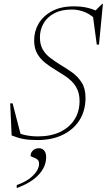

<svg xmlns="http://www.w3.org/2000/svg" viewBox="-20 -718 555 998"><path d="M496 -598Q460 -638.5 424.8 -653.5Q389.5 -668.5 354 -668.5Q299 -668.5 262 -648.8Q225 -629 206.2 -596Q187.5 -563 187.5 -524Q187.5 -487.5 201.5 -462.2Q215.5 -437 240 -418.2Q264.5 -399.5 294 -381Q324.5 -363 354.5 -341.8Q384.5 -320.5 404.5 -289.2Q424.5 -258 424.5 -209.5Q424.5 -143 393.5 -93.8Q362.5 -44.5 306.2 -17.2Q250 10 174.5 10Q131.5 10 102 4.5Q72.5 -1 40.5 -14L33 -181H45.5L90 -9L51 -42Q79.5 -22 112 -15.5Q144.5 -9 177 -9Q244 -9 292.5 -32.2Q341 -55.5 367.2 -96.8Q393.5 -138 393.5 -193Q393.5 -227 382.5 -251.8Q371.5 -276.5 353.5 -294.5Q335.5 -312.5 313.5 -326.5Q291.5 -340.5 269.5 -354Q240 -371.5 214.5 -391.8Q189 -412 173.2 -439.8Q157.5 -467.5 157.5 -509Q157.5 -555.5 181 -595.5Q204.5 -635.5 250.5 -660.2Q296.5 -685 363 -685Q405 -685 437.8 -676.8Q470.5 -668.5 497.5 -654L469.5 -656L511 -698H515L494.5 -486H483L462 -642.5ZM139 90.5Q139 76.5 150.8 64.5Q162.5 52.5 182 52.5Q199.5 52.5 209.8 64.8Q220 77 220 99.5Q220 130 203.8 159.5Q187.5 189 153.5 214.8Q119.5 240.5 67 259.5V244Q104 231 129.8 212.8Q155.5 194.5 169.2 173.8Q183 153 183 133.5Q183 116.5 172 109.2Q161 102 150 98.8Q139 95.5 139 90.5Z"/></svg>

Font: Newsreader 24pt ExtraLight
Style: Italic
Weight: 250
Italic angle: -17°
Designer: Hugues Gentile
Foundry: Production Type
Version: Version 1.003